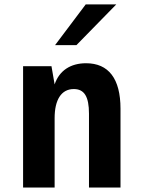

<svg xmlns="http://www.w3.org/2000/svg" viewBox="-20 -845 642 865"><path d="M228 -641.6H324.2L503.9 -825.2H366.2ZM84 0H226.1V-313C226.1 -395 255.9 -443.8 312.5 -443.8C359.9 -443.8 380.9 -409.7 380.9 -333V0H522.9V-355C522.9 -491.2 468.8 -560.1 367.7 -560.1C298.3 -560.1 247.1 -527.3 226.1 -464.8L211.9 -546.9H84Z"/></svg>

Font: Hack
Style: Bold
Weight: 700
Monospace: yes
Designer: Christopher Simpkins
Foundry: Christopher Simpkins
Version: Version 2.010